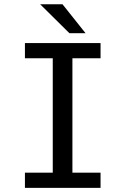

<svg xmlns="http://www.w3.org/2000/svg" viewBox="-20 -908 610 928"><path d="M393.5 -747.5H315.5L174 -887.5H282ZM466 -626.5H330V-73.5H466V0H100.5V-73.5H235V-626.5H100.5V-700H466Z"/></svg>

Font: League Mono Narrow
Style: Regular
Weight: 400
Width: 3
Designer: Tyler Finck
Foundry: The League of Moveable Type / Tyler Finck
Version: Version 2.210